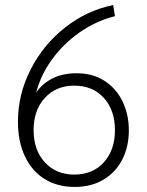

<svg xmlns="http://www.w3.org/2000/svg" viewBox="-20 -730 580 760"><path d="M51 -248Q51 -356 101 -454.5Q151 -553 237.5 -621Q324 -689 428 -710L435 -666Q360 -647 295.5 -602Q231 -557 186 -495Q141 -433 123 -363Q146 -398 186.5 -419Q227 -440 283 -440Q348 -440 394.5 -409.5Q441 -379 465.5 -327.5Q490 -276 490 -214Q490 -150 464.5 -99.5Q439 -49 390.5 -19.5Q342 10 276 10Q207 10 156.5 -21.5Q106 -53 78.5 -111.5Q51 -170 51 -248ZM435 -215Q435 -294 391 -342.5Q347 -391 274 -391Q202 -391 157.5 -342.5Q113 -294 113 -215Q113 -136 157.5 -87.5Q202 -39 274 -39Q347 -39 391 -87.5Q435 -136 435 -215Z"/></svg>

Font: Sarabun ExtraLight
Style: Regular
Weight: 275
Designer: Suppakit Chalermlarp | Katatrad Co.,Ltd.
Foundry: Cadson Demak Co.,Ltd.
Version: Version 1.000; ttfautohint (v1.6)